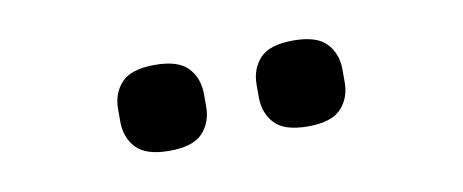

<svg xmlns="http://www.w3.org/2000/svg" viewBox="-29 -808 659 273"><g transform="rotate(-10 300.0 -672.0)"><path d="M200 -610Q166 -610 152 -625Q138 -640 138 -663V-681Q138 -704 152 -719Q166 -734 200 -734Q234 -734 248 -719Q262 -704 262 -681V-663Q262 -640 248 -625Q234 -610 200 -610ZM400 -610Q366 -610 352 -625Q338 -640 338 -663V-681Q338 -704 352 -719Q366 -734 400 -734Q434 -734 448 -719Q462 -704 462 -681V-663Q462 -640 448 -625Q434 -610 400 -610Z"/></g></svg>

Font: IBM Plex Sans Arabic Medm
Style: Regular
Weight: 500
Designer: Mike Abbink, Paul van der Laan, Pieter van Rosmalen, Wael Morcos, Khajak Apelian
Foundry: Bold Monday
Version: Version 1.005